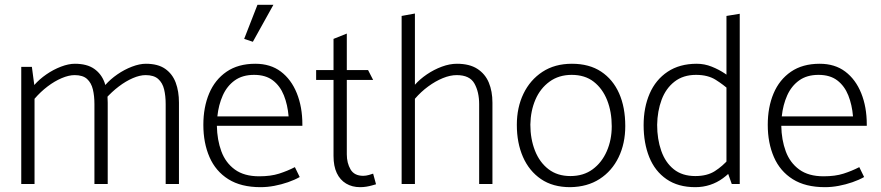

<svg xmlns="http://www.w3.org/2000/svg" viewBox="-20 -762 3647 795"><path d="M123 0V-353Q148 -382 177 -404Q206 -426 235.5 -438.5Q265 -451 289 -451Q323 -451 340.5 -435Q358 -419 364.5 -392Q371 -365 371 -331V0H426V-337Q426 -384 413 -420Q400 -456 370 -477Q340 -498 290 -498Q264 -498 232.5 -486Q201 -474 172 -454Q143 -434 122 -410L112 -485H68V0ZM417 -353Q443 -382 472 -404Q501 -426 530 -438.5Q559 -451 583 -451Q617 -451 635 -435Q653 -419 659.5 -392Q666 -365 666 -331V0H721V-337Q721 -384 707.5 -420Q694 -456 664 -477Q634 -498 584 -498Q558 -498 526.5 -486Q495 -474 466 -454Q437 -434 416 -410Z M1232 -241V-247Q1232 -319 1209 -376Q1186 -433 1143 -465.5Q1100 -498 1037 -498Q966 -498 918 -465Q870 -432 846 -375Q822 -318 822 -245Q822 -170 847.5 -111.5Q873 -53 925.5 -20Q978 13 1059 13Q1087 13 1116 7.5Q1145 2 1172.5 -7.5Q1200 -17 1221 -29L1201 -70Q1170 -54 1135.5 -43Q1101 -32 1053 -32Q991 -32 952.5 -60Q914 -88 896.5 -135.5Q879 -183 878 -241ZM880 -280Q885 -328 902.5 -367Q920 -406 952 -429Q984 -452 1032 -452Q1080 -452 1110 -429Q1140 -406 1155.5 -367Q1171 -328 1175 -280ZM1027 -589 1112 -742H1046L991 -601Z M1504 -472H1416V-623L1361 -601V-472H1289V-431H1361V-116Q1361 -74 1374.5 -45.5Q1388 -17 1413 -2Q1438 13 1471 13Q1484 13 1496.5 11Q1509 9 1519.5 6Q1530 3 1537 1L1525 -43Q1520 -41 1507.5 -37.5Q1495 -34 1484 -34Q1447 -34 1431.5 -60.5Q1416 -87 1416 -123V-431H1525Z M1698 -353Q1723 -382 1753 -404Q1783 -426 1813.5 -438.5Q1844 -451 1871 -451Q1925 -451 1944.5 -416Q1964 -381 1964 -331V0H2019V-337Q2019 -384 2004 -420Q1989 -456 1956.5 -477Q1924 -498 1872 -498Q1842 -498 1809.5 -486Q1777 -474 1747.5 -454Q1718 -434 1697 -410ZM1698 0V-706L1643 -696V0Z M2341 13Q2269 13 2220 -20.5Q2171 -54 2145.5 -112Q2120 -170 2120 -245Q2120 -317 2147.5 -374Q2175 -431 2226 -464.5Q2277 -498 2348 -498Q2420 -498 2469 -465.5Q2518 -433 2543.5 -375.5Q2569 -318 2569 -240Q2569 -168 2541.5 -111Q2514 -54 2463 -21Q2412 12 2341 13ZM2342 -33Q2396 -33 2434 -61Q2472 -89 2492.5 -136Q2513 -183 2513 -239Q2513 -299 2494 -347Q2475 -395 2438.5 -423.5Q2402 -452 2347 -452Q2294 -452 2255.5 -424Q2217 -396 2197 -349.5Q2177 -303 2176 -246Q2176 -187 2195 -138.5Q2214 -90 2251 -61.5Q2288 -33 2342 -33Z M2988 -62 3010 0H3043V-705L2988 -696ZM2998 -104Q2972 -74 2940 -53.5Q2908 -33 2859 -33Q2805 -33 2770 -61Q2735 -89 2718 -137.5Q2701 -186 2701 -245Q2702 -302 2719.5 -349Q2737 -396 2773 -424Q2809 -452 2862 -452Q2911 -452 2943.5 -431.5Q2976 -411 3001 -388L3021 -424Q3006 -441 2981.5 -457.5Q2957 -474 2927 -486Q2897 -498 2865 -498Q2794 -498 2744.5 -465Q2695 -432 2670 -374.5Q2645 -317 2645 -244Q2645 -169 2668.5 -111Q2692 -53 2740 -20Q2788 13 2859 13Q2891 13 2920 3.5Q2949 -6 2973.5 -24Q2998 -42 3018 -65Z M3569 -241V-247Q3569 -319 3546 -376Q3523 -433 3480 -465.5Q3437 -498 3374 -498Q3303 -498 3255 -465Q3207 -432 3183 -375Q3159 -318 3159 -245Q3159 -170 3184.5 -111.5Q3210 -53 3262.5 -20Q3315 13 3396 13Q3424 13 3453 7.5Q3482 2 3509.5 -7.5Q3537 -17 3558 -29L3538 -70Q3507 -54 3472.5 -43Q3438 -32 3390 -32Q3328 -32 3289.5 -60Q3251 -88 3233.5 -135.5Q3216 -183 3215 -241ZM3217 -280Q3222 -328 3239.5 -367Q3257 -406 3289 -429Q3321 -452 3369 -452Q3417 -452 3447 -429Q3477 -406 3492.5 -367Q3508 -328 3512 -280Z"/></svg>

Font: Catamaran Thin ExtraLight
Style: Regular
Weight: 250
Version: Version 2.000